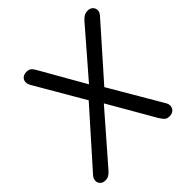

<svg xmlns="http://www.w3.org/2000/svg" viewBox="-184 -873 1040 1040"><g transform="rotate(-45 336.0 -352.5)"><path d="M48 7Q31 7 20 -3.5Q9 -14 9 -30Q9 -46 22 -61L305 -379V-342L128 -646Q118 -663 119.5 -678Q121 -693 132.5 -702.5Q144 -712 162 -712Q180 -712 189.5 -704.5Q199 -697 210 -677L363 -409H341L579 -684Q592 -699 604 -705.5Q616 -712 631 -712Q649 -712 660 -702Q671 -692 672 -676.5Q673 -661 659 -645L387 -338V-381L575 -60Q586 -43 584 -27.5Q582 -12 570.5 -2.5Q559 7 540 7Q523 7 513.5 -1Q504 -9 492 -28L327 -314H355L100 -21Q87 -6 75.5 0.5Q64 7 48 7Z"/></g></svg>

Font: Nunito ExtraLight Medium
Style: Italic
Weight: 500
Italic angle: -9°
Version: Version 3.602